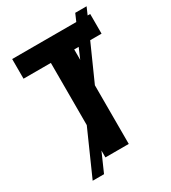

<svg xmlns="http://www.w3.org/2000/svg" viewBox="-201 -862 926 1040"><g transform="rotate(-30 262.0 -342.5)"><path d="M335 0H189V-43L137 75H66L189 -202V-591H18V-714H419L439 -760H510L490 -714H506V-591H435L335 -367ZM335 -591V-526L363 -591Z"/></g></svg>

Font: Noto Sans SemiCondensed
Style: Bold
Weight: 700
Width: 4
Designer: Monotype Design Team
Foundry: Monotype Imaging Inc.
Version: Version 2.013; ttfautohint (v1.8.4.7-5d5b)